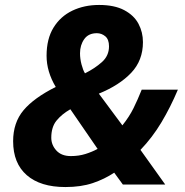

<svg xmlns="http://www.w3.org/2000/svg" viewBox="-20 -745 748 775"><path d="M244 10Q143 10 88 -38Q33 -86 33 -175Q33 -250 75 -300Q117 -350 205 -394Q168 -456 168 -520Q168 -588 196 -633.5Q224 -679 272 -702Q320 -725 380 -725Q442 -725 481.5 -704Q521 -683 539 -649Q557 -615 557 -575Q557 -501 509.5 -451Q462 -401 379 -367L474 -239Q502 -274 519 -308.5Q536 -343 552 -383H698Q668 -312 631.5 -251Q595 -190 547 -140L647 0H476L441 -48Q402 -22 354.5 -6Q307 10 244 10ZM323 -449Q363 -469 391.5 -494.5Q420 -520 420 -558Q420 -586 405 -598.5Q390 -611 371 -611Q337 -611 320 -587Q303 -563 303 -530Q303 -508 309 -485Q315 -462 323 -449ZM266 -115Q298 -115 325 -123.5Q352 -132 374 -144L264 -304Q229 -284 208 -258Q187 -232 187 -189Q187 -160 207.5 -137.5Q228 -115 266 -115Z"/></svg>

Font: BC Sans
Style: Bold Italic
Weight: 700
Italic angle: -12°
Designer: Monotype Design Team
Province of B.C.
Foundry: Monotype Imaging Inc.
Version: Version 2.000;GOOG;noto-source:20170915:90ef993387c0